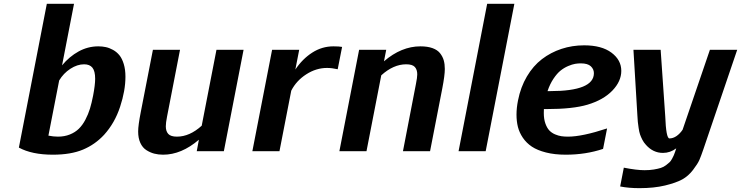

<svg xmlns="http://www.w3.org/2000/svg" viewBox="-20 -790 3871 1003"><path d="M635.3 -389.2Q635.3 -316.9 607.4 -232.2Q579.6 -147.5 523.9 -85.9Q477.1 -35.2 413.6 -8.5Q350.1 18.1 256.3 18.1Q146.5 18.1 78.6 -19L224.6 -770H366.7L304.2 -448.7Q342.3 -494.6 390.6 -521.2Q439 -547.9 493.7 -547.9Q514.2 -547.9 532.7 -543.9Q551.3 -540 570.6 -529.3Q589.8 -518.6 603.8 -501.5Q617.7 -484.4 626.5 -455.6Q635.3 -426.8 635.3 -389.2ZM282.7 -76.2Q316.9 -76.2 344.7 -87.4Q372.6 -98.6 391.8 -117.4Q411.1 -136.2 426 -164.6Q440.9 -192.9 450 -222.7Q459 -252.4 466.3 -290Q477.1 -346.7 477.1 -378.4Q477.1 -418.5 462.9 -436.3Q448.7 -454.1 419.4 -454.1Q383.8 -454.1 347.7 -430.7Q311.5 -407.2 289.1 -369.6L232.9 -81.5Q258.8 -76.2 282.7 -76.2Z M832 18.1Q807.1 18.1 785.6 12.5Q764.2 6.8 744.4 -5.9Q724.6 -18.6 713.1 -43.5Q701.7 -68.4 701.7 -103Q701.7 -134.8 715.3 -204.1L778.8 -529.8H920.4L852.5 -180.2Q846.2 -148.4 846.2 -129.9Q846.2 -104.5 859.1 -90.3Q872.1 -76.2 904.3 -76.2Q970.7 -76.2 1033.7 -133.3L1110.8 -529.8H1252.4L1149.4 0H1007.8L1019 -60.1Q927.7 18.1 832 18.1Z M1744.1 -428.2Q1714.4 -435.1 1688.5 -435.1Q1631.8 -435.1 1580.1 -401.9Q1528.3 -368.7 1501.5 -316.4L1439.9 0H1298.3L1401.4 -529.8H1543L1522.9 -426.8Q1560.1 -482.4 1611.1 -515.1Q1662.1 -547.9 1721.7 -547.9Q1752.4 -547.9 1767.1 -544.9Z M2152.8 -351.1Q2159.7 -385.3 2159.7 -401.4Q2159.7 -426.3 2147 -440.2Q2134.3 -454.1 2102.1 -454.1Q2035.2 -454.1 1971.7 -396.5L1894.5 0H1752.9L1856 -529.8H1997.6L1985.8 -469.7Q2076.7 -547.9 2176.3 -547.9Q2213.4 -547.9 2239.3 -538.6Q2265.1 -529.3 2278.8 -512Q2292.5 -494.6 2298.1 -474.9Q2303.7 -455.1 2303.7 -429.7Q2303.7 -396.5 2290.5 -328.1L2226.6 0H2085Z M2517.1 0H2375.5L2524.9 -770H2667Z M3031.7 -553.2Q3123 -553.2 3174.3 -514.9Q3225.6 -476.6 3225.6 -419.9Q3225.6 -365.2 3179 -316.7Q3132.3 -268.1 3049.3 -243.2Q2972.7 -220.2 2835 -220.2H2821.3Q2820.8 -212.9 2820.8 -199.2Q2820.8 -168 2829.1 -144.8Q2837.4 -121.6 2849.6 -108.6Q2861.8 -95.7 2879.6 -88.1Q2897.5 -80.6 2913.1 -78.4Q2928.7 -76.2 2947.3 -76.2Q3021.5 -76.2 3151.4 -119.1L3130.4 -12.2Q3040 18.1 2935.5 18.1Q2877.4 18.1 2832.3 6.6Q2787.1 -4.9 2758.5 -23.9Q2730 -43 2711.4 -70.3Q2692.9 -97.7 2685.5 -127.2Q2678.2 -156.7 2678.2 -191.4Q2678.2 -226.1 2686 -265.1Q2699.7 -335 2732.4 -390.4Q2765.1 -445.8 2811 -481Q2856.9 -516.1 2913.1 -534.7Q2969.2 -553.2 3031.7 -553.2ZM2853.5 -314Q3082.5 -314 3082.5 -407.7Q3082.5 -428.7 3066.4 -443.8Q3050.3 -459 3013.7 -459Q2999.5 -459 2984.6 -456.5Q2969.7 -454.1 2948.2 -445.1Q2926.8 -436 2908.2 -421.1Q2889.6 -406.2 2871.1 -378.4Q2852.5 -350.6 2840.3 -314Z M3831.1 -529.8 3654.3 -9.8Q3642.1 25.9 3633.5 45.7Q3625 65.4 3600.3 97.7Q3575.7 129.9 3543.7 147.5Q3511.7 165 3454.1 179Q3396.5 192.9 3320.8 192.9Q3264.2 192.9 3219.7 184.1L3238.8 85.9Q3305.7 99.1 3347.2 99.1Q3373.5 99.1 3395.5 95.5Q3417.5 91.8 3432.1 87.2Q3446.8 82.5 3459.5 72.8Q3472.2 63 3478.3 57.1Q3484.4 51.3 3491.5 38.1Q3498.5 24.9 3500.2 20.5Q3502 16.1 3506.8 2.9L3512.7 -15.1Q3481 8.8 3443.4 8.8Q3391.6 8.8 3354.5 -33.2Q3343.3 -44.9 3335.4 -60.3Q3327.6 -75.7 3323.5 -87.9Q3319.3 -100.1 3316.2 -121.3Q3313 -142.6 3312 -152.8Q3311 -163.1 3309.6 -188L3289.1 -529.8H3431.2L3455.1 -184.1Q3459.5 -66.9 3477.1 -66.9Q3496.1 -66.9 3514.2 -79.3Q3532.2 -91.8 3545.9 -112.3L3688.5 -529.8Z"/></svg>

Font: Aurulent Sans
Style: BoldItalic
Weight: 700
Italic angle: -11°
Version: Version 2007.05.04